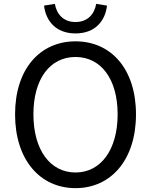

<svg xmlns="http://www.w3.org/2000/svg" viewBox="-20 -961 782 994"><path d="M371 13C555 13 684 -134 684 -369C684 -604 555 -747 371 -747C187 -747 58 -604 58 -369C58 -134 187 13 371 13ZM371 -68C239 -68 153 -186 153 -369C153 -553 239 -666 371 -666C502 -666 589 -553 589 -369C589 -186 502 -68 371 -68ZM371 -788C474 -788 525 -854 534 -932L478 -941C469 -889 435 -847 371 -847C307 -847 273 -889 264 -941L208 -932C217 -854 268 -788 371 -788Z"/></svg>

Font: Noto Sans CJK JP Regular
Style: Regular
Weight: 400
Designer: Ryoko NISHIZUKA (kana & ideographs); Paul D. Hunt (Latin, Greek & Cyrillic); Wenlong ZHANG (bopomofo); Sandoll Communica
Foundry: Adobe Systems Incorporated
Version: Version 1.001;PS 1.001;hotconv 1.0.78;makeotf.lib2.5.61930